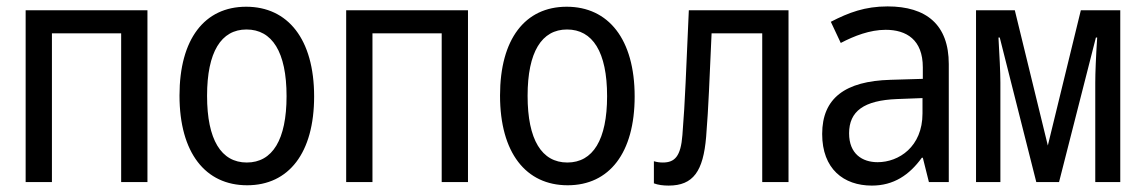

<svg xmlns="http://www.w3.org/2000/svg" viewBox="-20 -568 3540 599"><path d="M60 0H142V-464H358V0H440V-536H60Z M751 10C881 10 960 -91 960 -267C960 -446 878 -547 748 -547C618 -547 540 -446 540 -270C540 -91 621 10 751 10ZM750 -61C670 -61 626 -132 626 -269C626 -406 670 -476 749 -476C829 -476 874 -406 874 -268C874 -132 830 -61 750 -61Z M1060 0H1142V-464H1358V0H1440V-536H1060Z M1751 10C1881 10 1960 -91 1960 -267C1960 -446 1878 -547 1748 -547C1618 -547 1540 -446 1540 -270C1540 -91 1621 10 1751 10ZM1750 -61C1670 -61 1626 -132 1626 -269C1626 -406 1670 -476 1749 -476C1829 -476 1874 -406 1874 -268C1874 -132 1830 -61 1750 -61Z M2066 11C2143 11 2174 -34 2183 -141C2191 -240 2193 -315 2200 -464H2358V0H2440V-536H2129C2120 -342 2118 -258 2109 -147C2104 -80 2085 -61 2048 -61C2039 -61 2030 -62 2020 -65V4C2033 9 2049 11 2066 11Z M2700 11C2768 11 2817 -22 2856 -76H2859L2878 0H2940V-368C2940 -491 2870 -548 2749 -548C2679 -548 2628 -529 2572 -500L2603 -434C2645 -456 2694 -475 2743 -475C2808 -475 2859 -444 2859 -358V-322L2758 -319C2617 -315 2545 -262 2545 -150C2545 -41 2612 11 2700 11ZM2718 -62C2670 -62 2629 -88 2629 -152C2629 -221 2675 -255 2779 -259L2858 -262V-214C2858 -110 2784 -62 2718 -62Z M3025 0H3101V-311C3101 -343 3098 -397 3095 -451H3099L3213 0H3284L3399 -451H3403C3399 -390 3397 -341 3397 -309V0H3475V-536H3352L3249 -114L3146 -536H3025Z"/></svg>

Font: Noto Sans Mono ExtraCondensed
Style: Regular
Weight: 400
Width: 2
Designer: Monotype Design Team
Foundry: Monotype Imaging Inc.
Version: Version 2.014